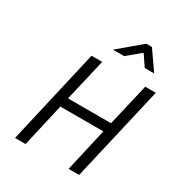

<svg xmlns="http://www.w3.org/2000/svg" viewBox="-213 -1072 1132 1214"><g transform="rotate(30 353.0 -465.5)"><path d="M237 -692H315L243 -384H557L629 -692H706L546 0H469L541 -315H227L155 0H78ZM499 -931H540L636 -793H567L513 -873L417 -793H335Z"/></g></svg>

Font: Cairo
Style: Italic
Weight: 400
Italic angle: -13°
Designer: Mohamed Gaber, Accademia di Belle Arti di Urbino and others
Foundry: Kief Type Foundry, Accademia di Belle Arti di Urbino and others
Version: Version 3.011